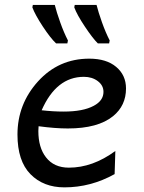

<svg xmlns="http://www.w3.org/2000/svg" viewBox="-20 -767 600 799"><path d="M245.1 -302.7Q325.7 -302.7 370.1 -326.7Q410.6 -348.1 410.6 -384.8Q410.6 -411.6 387 -429.4Q363.3 -447.3 329.1 -447.3Q214.4 -447.3 153.3 -308.1Q201.7 -302.7 245.1 -302.7ZM248 12.7Q160.6 12.7 106.7 -42.2Q52.7 -97.2 52.7 -207Q52.7 -334 138.4 -428.5Q224.1 -522.9 351.6 -522.9Q422.9 -522.9 463.6 -488.5Q504.4 -454.1 504.4 -398.9Q504.4 -327.6 450.7 -283.7Q387.7 -232.4 262.2 -232.4Q209.5 -232.4 140.6 -241.7Q139.6 -231.4 139.6 -221.7Q139.6 -152.8 171.4 -112.3Q204.6 -69.3 266.6 -69.3Q365.7 -69.3 460 -138.7L457 -42.5Q357.9 12.7 248 12.7ZM434.1 -586.4H387.2Q366.2 -606.9 333.3 -656.2Q300.3 -705.6 289.1 -736.3L291 -746.6H381.8Q389.2 -716.8 404.3 -674.3Q419.4 -631.8 436.5 -598.6ZM260.3 -586.4H213.4Q190.4 -607.9 158.2 -656.7Q126 -705.6 114.7 -736.3L116.7 -746.6H208Q215.3 -716.8 230.5 -674.3Q245.6 -631.8 262.7 -598.6Z"/></svg>

Font: Cadman
Style: Italic
Weight: 400
Italic angle: -12°
Designer: Paul James MIller
Foundry: High-Logic / Made with FontCreator
Version: Version 2.114;March 28, 2021;FontCreator 13.0.0.2683 64-bit